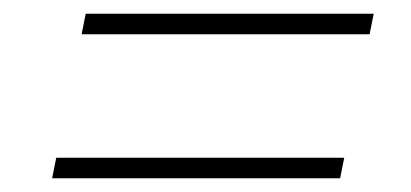

<svg xmlns="http://www.w3.org/2000/svg" viewBox="-20 -435 600 280"><path d="M99 -385 105 -415H525L519 -385ZM56 -175 62 -205H482L476 -175Z"/></svg>

Font: Heraclito Thin
Style: Italic
Weight: 100
Italic angle: -12°
Designer: Kostas Bartsokas (font) & Cristiano Sobral (main changes)
Foundry: Kostas Bartsokas (font) & Cristiano Sobral (main changes)
Version: Version 1.00;July 8, 2020;FontCreator 13.0.0.2655 64-bit